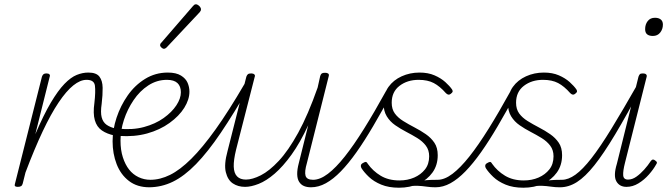

<svg xmlns="http://www.w3.org/2000/svg" viewBox="-20 -858 3127 897"><path d="M63 15Q54 15 50.5 11.5Q47 8 50 0L176 -500Q179 -508 183.5 -511.5Q188 -515 197 -515Q207 -515 211 -510.5Q215 -506 212 -499L145 -231Q184 -322 217.5 -378.5Q251 -435 281 -466Q311 -497 338.5 -508Q366 -519 392 -519Q400 -519 403 -514Q406 -509 404.5 -502Q403 -495 397.5 -490Q392 -485 384 -485Q355 -485 322.5 -459Q290 -433 254 -379.5Q218 -326 179.5 -244.5Q141 -163 99 -52L86 0Q84 8 78.5 11.5Q73 15 63 15Z M515 -225Q480 -232 456 -248.5Q432 -265 423 -296.5Q414 -328 421 -377Q427 -430 423.5 -457.5Q420 -485 385 -485Q378 -485 375 -490Q372 -495 372 -502Q372 -509 378 -514Q384 -519 393 -519Q430 -519 444.5 -500Q459 -481 459.5 -448Q460 -415 455 -373Q449 -333 455 -310Q461 -287 478 -275Q495 -263 522 -257Q530 -256 531.5 -250.5Q533 -245 531 -239Q529 -233 525 -228.5Q521 -224 515 -225Z M533 -257Q599 -250 652.5 -264.5Q706 -279 744.5 -306.5Q783 -334 804 -366Q825 -398 825 -427Q825 -455 809 -470Q793 -485 760 -485Q713 -485 673 -459Q633 -433 604 -390Q575 -347 559 -298Q543 -249 543 -201Q543 -157 554 -123Q565 -89 583 -66Q601 -43 627 -30.5Q653 -18 683 -18Q690 -18 692.5 -12.5Q695 -7 694 -0.5Q693 6 688.5 11.5Q684 17 678 17Q621 17 582.5 -12.5Q544 -42 525 -91Q506 -140 506 -198Q506 -252 524.5 -308Q543 -364 576.5 -412Q610 -460 658 -489.5Q706 -519 764 -519Q803 -519 825.5 -505Q848 -491 856.5 -471Q865 -451 865 -430Q865 -393 841 -354.5Q817 -316 772 -283.5Q727 -251 667.5 -234.5Q608 -218 537 -223Z M675 17Q666 17 662 11.5Q658 6 659 -1Q660 -8 665.5 -13Q671 -18 682 -18Q728 -18 774.5 -41Q821 -64 873.5 -116Q926 -168 987.5 -254Q1049 -340 1123 -467Q1127 -475 1133.5 -473.5Q1140 -472 1144.5 -466Q1149 -460 1144 -452Q1072 -327 1011.5 -237.5Q951 -148 896 -91.5Q841 -35 787.5 -9Q734 17 675 17Z M745 -630Q741 -630 734.5 -635.5Q728 -641 728 -647Q728 -650 729 -652.5Q730 -655 734 -659L881 -829Q884 -833 887.5 -835.5Q891 -838 896 -838Q900 -838 906 -834Q912 -830 915.5 -824.5Q919 -819 919 -815Q919 -811 918 -808.5Q917 -806 913 -801L758 -636Q752 -630 745 -630Z M1125 15Q1092 15 1068 -1Q1044 -17 1035 -53.5Q1026 -90 1043 -152L1131 -500Q1134 -508 1138.5 -511.5Q1143 -515 1154 -515Q1163 -515 1168 -510.5Q1173 -506 1170 -499L1083 -159Q1071 -110 1072 -79.5Q1073 -49 1087.5 -34Q1102 -19 1129 -19Q1159 -19 1198.5 -39Q1238 -59 1282.5 -106.5Q1327 -154 1373 -237.5Q1419 -321 1464 -449L1476 -503Q1479 -512 1483.5 -515Q1488 -518 1499 -518Q1508 -518 1513 -514.5Q1518 -511 1516 -503L1414 -97Q1402 -56 1407.5 -37Q1413 -18 1443 -18Q1451 -18 1453.5 -12.5Q1456 -7 1455 -0.5Q1454 6 1448.5 11.5Q1443 17 1433 17Q1414 17 1400 11Q1386 5 1377.5 -8.5Q1369 -22 1368.5 -44Q1368 -66 1376 -96L1420 -273Q1382 -191 1342 -135.5Q1302 -80 1263 -46.5Q1224 -13 1188.5 1Q1153 15 1125 15Z M1433 17Q1424 17 1420 11.5Q1416 6 1417 -0.5Q1418 -7 1424.5 -12.5Q1431 -18 1442 -18Q1475 -18 1512 -46Q1549 -74 1591 -127Q1633 -180 1681 -257Q1729 -334 1783 -432Q1788 -440 1795.5 -440Q1803 -440 1808 -434.5Q1813 -429 1809 -421Q1764 -338 1723.5 -269Q1683 -200 1645.5 -147Q1608 -94 1572.5 -57.5Q1537 -21 1502.5 -2Q1468 17 1433 17Z M1903 -4Q1929 -11 1952 -14Q1975 -17 1993.5 -17.5Q2012 -18 2024 -18Q2033 -18 2036.5 -12.5Q2040 -7 2039 -0.5Q2038 6 2032 11.5Q2026 17 2014 17Q1993 17 1973 14Q1953 11 1931 10Q1909 9 1879 15ZM1844 19Q1796 19 1761 4.5Q1726 -10 1703.5 -31.5Q1681 -53 1669 -72Q1665 -78 1666 -85Q1667 -92 1675 -96Q1683 -101 1688 -101.5Q1693 -102 1698 -93Q1722 -59 1758.5 -37Q1795 -15 1846 -15Q1884 -15 1915 -28.5Q1946 -42 1965.5 -66.5Q1985 -91 1985 -128Q1985 -157 1969.5 -177.5Q1954 -198 1929.5 -213Q1905 -228 1878 -242Q1851 -256 1826.5 -273Q1802 -290 1787 -314.5Q1772 -339 1772 -374Q1772 -420 1795 -452Q1818 -484 1856.5 -501.5Q1895 -519 1940 -519Q1980 -519 2010 -506Q2040 -493 2060.5 -474.5Q2081 -456 2092 -440Q2096 -433 2094.5 -429Q2093 -425 2085 -419Q2080 -415 2074.5 -416Q2069 -417 2063 -423Q2035 -455 2006.5 -470Q1978 -485 1936 -485Q1883 -485 1846.5 -457Q1810 -429 1810 -378Q1810 -348 1824.5 -328Q1839 -308 1864 -292.5Q1889 -277 1917 -262.5Q1945 -248 1969.5 -231Q1994 -214 2009.5 -191Q2025 -168 2025 -133Q2025 -86 2000.5 -52Q1976 -18 1935.5 0.5Q1895 19 1844 19Z M2015 17Q2006 17 2002 11.5Q1998 6 1999 -0.5Q2000 -7 2006.5 -12.5Q2013 -18 2024 -18Q2057 -18 2094 -46Q2131 -74 2173 -127Q2215 -180 2263 -257Q2311 -334 2365 -432Q2370 -440 2377.5 -440Q2385 -440 2390 -434.5Q2395 -429 2391 -421Q2346 -338 2305.5 -269Q2265 -200 2227.5 -147Q2190 -94 2154.5 -57.5Q2119 -21 2084.5 -2Q2050 17 2015 17Z M2484 -4Q2510 -11 2533 -14Q2556 -17 2574.5 -17.5Q2593 -18 2605 -18Q2614 -18 2617.5 -12.5Q2621 -7 2620 -0.5Q2619 6 2613 11.5Q2607 17 2595 17Q2574 17 2554 14Q2534 11 2512 10Q2490 9 2460 15ZM2425 19Q2377 19 2342 4.5Q2307 -10 2284.5 -31.5Q2262 -53 2250 -72Q2246 -78 2247 -85Q2248 -92 2256 -96Q2264 -101 2269 -101.5Q2274 -102 2279 -93Q2303 -59 2339.5 -37Q2376 -15 2427 -15Q2465 -15 2496 -28.5Q2527 -42 2546.5 -66.5Q2566 -91 2566 -128Q2566 -157 2550.5 -177.5Q2535 -198 2510.5 -213Q2486 -228 2459 -242Q2432 -256 2407.5 -273Q2383 -290 2368 -314.5Q2353 -339 2353 -374Q2353 -420 2376 -452Q2399 -484 2437.5 -501.5Q2476 -519 2521 -519Q2561 -519 2591 -506Q2621 -493 2641.5 -474.5Q2662 -456 2673 -440Q2677 -433 2675.5 -429Q2674 -425 2666 -419Q2661 -415 2655.5 -416Q2650 -417 2644 -423Q2616 -455 2587.5 -470Q2559 -485 2517 -485Q2464 -485 2427.5 -457Q2391 -429 2391 -378Q2391 -348 2405.5 -328Q2420 -308 2445 -292.5Q2470 -277 2498 -262.5Q2526 -248 2550.5 -231Q2575 -214 2590.5 -191Q2606 -168 2606 -133Q2606 -86 2581.5 -52Q2557 -18 2516.5 0.5Q2476 19 2425 19Z M2596 17Q2587 17 2582.5 11.5Q2578 6 2579.5 -0.5Q2581 -7 2587.5 -12.5Q2594 -18 2605 -18Q2635 -18 2668.5 -42Q2702 -66 2743 -118.5Q2784 -171 2837 -257.5Q2890 -344 2960 -467Q2964 -476 2970.5 -475.5Q2977 -475 2981.5 -469.5Q2986 -464 2980 -456Q2909 -322 2854.5 -231Q2800 -140 2757 -86Q2714 -32 2675.5 -7.5Q2637 17 2596 17Z M2907 15Q2874 15 2859.5 -11Q2845 -37 2862 -93L2963 -500Q2966 -508 2969.5 -511.5Q2973 -515 2984 -515Q2994 -515 2998.5 -510.5Q3003 -506 3001 -499L2900 -98Q2890 -59 2891.5 -39Q2893 -19 2914 -19Q2934 -19 2953 -32.5Q2972 -46 2989.5 -65.5Q3007 -85 3020 -105Q3025 -112 3030 -112.5Q3035 -113 3040 -109Q3049 -103 3049 -98.5Q3049 -94 3045 -89Q3033 -67 3011.5 -42.5Q2990 -18 2963 -1.5Q2936 15 2907 15ZM3030 -690Q3013 -690 3003.5 -697.5Q2994 -705 2994 -722Q2994 -744 3006 -759.5Q3018 -775 3040 -775Q3057 -775 3067 -767Q3077 -759 3077 -743Q3077 -722 3064.5 -706Q3052 -690 3030 -690Z"/></svg>

Font: Playwrite IS Thin
Style: Regular
Weight: 250
Designer: Veronika Burian, José Scaglione
Foundry: TypeTogether
Version: Version 1.002